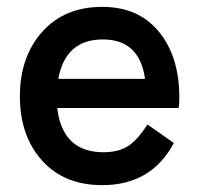

<svg xmlns="http://www.w3.org/2000/svg" viewBox="-20 -530 581 560"><path d="M503 -246Q503 -225 501 -215H147Q162 -86 282 -86Q324 -86 352 -103Q380 -120 410 -167L487 -113Q422 10 278 10Q167 10 102.5 -62Q38 -134 38 -249Q38 -364 103 -437Q168 -510 278 -510Q384 -510 443.5 -437.5Q503 -365 503 -246ZM280 -415Q171 -415 150 -300H403Q387 -415 280 -415Z"/></svg>

Font: Orkney Medium
Style: Regular
Weight: 500
Designer: Samuel Oakes and Alfredo Marco Pradil
Foundry: Alfredo Marco Pradil
Version: 1.0; ttfautohint (v1.5)